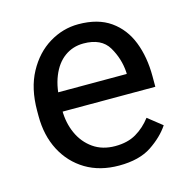

<svg xmlns="http://www.w3.org/2000/svg" viewBox="-86 -622 703 715"><g transform="rotate(-15 265.0 -264.0)"><path d="M288.1 9.8Q214.4 9.8 159.9 -22.9Q105.5 -55.7 75.4 -113.3Q45.4 -170.9 45.4 -245.6V-266.1Q45.4 -352.5 78.4 -413.3Q111.3 -474.1 164.1 -506.1Q216.8 -538.1 276.4 -538.1Q352.1 -538.1 400.1 -504.2Q448.2 -470.2 470.9 -411.9Q493.7 -353.5 493.7 -279.3V-238.8H99.1V-312.5H403.3V-319.3Q399.9 -372.1 372.8 -418Q345.7 -463.9 276.4 -463.9Q235.4 -463.9 203.6 -440.9Q171.9 -418 154.1 -373.8Q136.2 -329.6 136.2 -266.1V-245.6Q136.2 -195.3 154.8 -154.3Q173.3 -113.3 208.5 -88.6Q243.7 -64 293 -64Q340.8 -64 374 -83.5Q407.2 -103 432.1 -135.7L486.8 -92.3Q460.9 -53.2 413.6 -21.7Q366.2 9.8 288.1 9.8Z"/></g></svg>

Font: RobotoDEMO
Style: Regular
Weight: 400
Designer: Christian Robertson
Foundry: Google
Version: Version 2.136